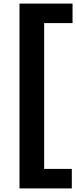

<svg xmlns="http://www.w3.org/2000/svg" viewBox="-20 -828 424 1068"><path d="M88.5 220V-808H383.5V-699.5H225.5V111.5H379.5V220Z"/></svg>

Font: Encode Sans SmExp SmBold
Style: Regular
Weight: 600
Width: 6
Designer: Multiple Designers
Foundry: Impallari Type
Version: Version 3.002; ttfautohint (v1.8.3) -l 8 -r 50 -G 200 -x 14 